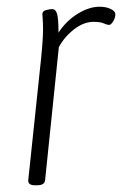

<svg xmlns="http://www.w3.org/2000/svg" viewBox="-20 -549 363 571"><path d="M84 2Q63 2 64 -13L102 -373Q105 -402 106.5 -425Q108 -448 108 -461Q108 -481 107 -492Q106 -503 106 -507Q106 -516 117 -519Q128 -522 136 -522Q145 -522 149.5 -508.5Q154 -495 154 -452Q177 -487 211 -508Q245 -529 276 -529Q296 -529 310 -522Q324 -515 323 -505Q323 -496 316.5 -485.5Q310 -475 305 -475Q298 -475 288.5 -479.5Q279 -484 258 -484Q229 -484 200.5 -462Q172 -440 155 -409L114 -12Q112 2 90 2Z"/></svg>

Font: Asap Condensed Condensed ExtraLight
Style: Italic
Weight: 200
Width: 3
Italic angle: -6°
Designer: Pablo Cosgaya
Foundry: Omnibus-Type
Version: Version 3.001; ttfautohint (v1.8.4.7-5d5b)